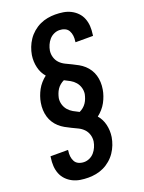

<svg xmlns="http://www.w3.org/2000/svg" viewBox="-178 -913 857 1145"><g transform="rotate(-20 250.0 -340.0)"><path d="M178 151Q152 151 127 147Q102 143 80 132Q58 121 41 103.5Q24 86 15 63Q6 40 4.5 14.5Q3 -11 7 -37L8 -46H119V-41Q116 -23 118 -5.5Q120 12 128 26.5Q136 41 152 48Q168 55 186 55Q204 55 221 47Q238 39 250 25Q262 11 269.5 -6Q277 -23 280 -41Q283 -63 276.5 -84Q270 -105 255.5 -120Q241 -135 221.5 -144.5Q202 -154 183 -163Q164 -172 145.5 -182.5Q127 -193 111.5 -207Q96 -221 84.5 -239Q73 -257 67 -277.5Q61 -298 60 -320.5Q59 -343 63 -366Q66 -385 73 -405Q80 -425 90 -443.5Q100 -462 114.5 -478.5Q129 -495 146 -508Q122 -535 113 -573Q104 -611 110 -651Q114 -675 123 -698.5Q132 -722 146.5 -743.5Q161 -765 181.5 -782.5Q202 -800 225.5 -811Q249 -822 273.5 -826.5Q298 -831 322 -831Q348 -831 373 -827Q398 -823 420 -812Q442 -801 459 -783.5Q476 -766 485 -743Q494 -720 495.5 -694.5Q497 -669 493 -643L492 -634H381V-639Q384 -657 382 -674.5Q380 -692 372 -706.5Q364 -721 348 -728Q332 -735 314 -735Q296 -735 279 -727Q262 -719 250 -705Q238 -691 230.5 -674Q223 -657 220 -639Q217 -617 223.5 -596Q230 -575 244.5 -560Q259 -545 278.5 -535.5Q298 -526 317 -517Q336 -508 354.5 -497.5Q373 -487 388.5 -473Q404 -459 415.5 -441Q427 -423 433 -402.5Q439 -382 440 -359.5Q441 -337 437 -314Q434 -295 427 -275Q420 -255 410 -236.5Q400 -218 385.5 -201.5Q371 -185 354 -172Q378 -145 387 -107Q396 -69 390 -29Q386 -5 377 18.5Q368 42 353.5 63.5Q339 85 318.5 102.5Q298 120 274.5 131Q251 142 226.5 146.5Q202 151 178 151ZM262 -235Q275 -241 286.5 -250.5Q298 -260 306 -272Q314 -284 319 -297.5Q324 -311 327 -325Q330 -346 324 -366Q318 -386 305 -401Q292 -416 274.5 -426Q257 -436 238 -445Q225 -439 213.5 -429.5Q202 -420 194 -408Q186 -396 181 -382.5Q176 -369 173 -355Q170 -334 176 -314Q182 -294 195 -279Q208 -264 225.5 -254Q243 -244 262 -235Z"/></g></svg>

Font: Iosevka Term Curly Oblique
Style: Bold
Weight: 700
Italic angle: -9°
Designer: Belleve Invis
Foundry: Belleve Invis
Version: Version 32.3.0